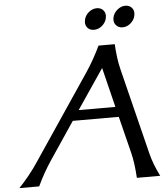

<svg xmlns="http://www.w3.org/2000/svg" viewBox="-61 -995 898 1048"><g transform="rotate(-5 388.0 -470.5)"><path d="M701.7 -924.8Q710.9 -912.6 710.9 -897Q710.9 -890.6 709.5 -883.3Q704.1 -858.9 684.1 -842Q664.1 -825.2 640.6 -825.2Q617.2 -825.2 603.5 -841.8Q593.8 -854 593.8 -870.1Q593.8 -876.5 595.2 -883.3Q600.6 -907.7 621.1 -924.6Q641.6 -941.4 665 -941.4Q688.5 -941.4 701.7 -924.8ZM545.4 -924.8Q554.7 -912.6 554.7 -897Q554.7 -890.6 553.2 -883.3Q547.9 -858.9 527.8 -842Q507.8 -825.2 483.9 -825.2Q460 -825.2 446.8 -841.8Q437.5 -854 437.5 -869.6Q437.5 -876 439 -883.3Q444.3 -907.7 464.4 -924.6Q484.4 -941.4 508.3 -941.4Q532.2 -941.4 545.4 -924.8ZM2.4 0Q62.5 -64 104.5 -126.5L421.9 -598.1Q464.4 -661.6 500.5 -737.3H589.4Q593.3 -659.2 608.4 -598.1L725.6 -126.5Q740.2 -67.4 773.9 0H646Q641.6 -80.6 627 -139.2L576.7 -340.3H324.7L189.5 -139.2Q144.5 -72.3 110.8 0ZM509.3 -613.8 361.8 -396H563Z"/></g></svg>

Font: Classica
Style: Book Oblique
Weight: 400
Italic angle: -12°
Designer: Wojciech Kalinowski "wmk69" (wmk69@o2.pl)
Foundry: Wojciech Kalinowski "wmk69" (wmk69@o2.pl)
Version: Version 2.1.1; 2021-05-14